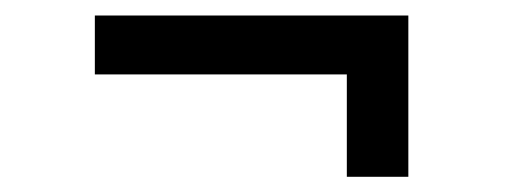

<svg xmlns="http://www.w3.org/2000/svg" viewBox="-20 -384 675 250"><path d="M431.6 -153.8V-287.1H103.5V-363.8H511.7V-153.8Z"/></svg>

Font: Inter 28pt
Style: Regular
Weight: 400
Designer: Rasmus Andersson
Foundry: rsms
Version: Version 4.001;git-66647c0bb